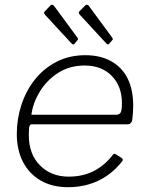

<svg xmlns="http://www.w3.org/2000/svg" viewBox="-20 -770 618 800"><path d="M263 10Q198 10 150 -17.5Q102 -45 76 -95Q50 -145 50 -212Q50 -274 69 -332.5Q88 -391 124.5 -437.5Q161 -484 214.5 -512Q268 -540 336 -540Q398 -540 443 -515Q488 -490 511.5 -443.5Q535 -397 535 -329Q535 -315 534 -300.5Q533 -286 531 -270Q530 -263 525 -257.5Q520 -252 512 -252H112Q106 -252 103 -244.5Q100 -237 100 -207Q100 -128 146.5 -81Q193 -34 266 -34Q325 -34 371 -57.5Q417 -81 451 -126Q455 -130 457.5 -129.5Q460 -129 463 -127L488 -111Q494 -107 490 -99Q461 -62 426 -38Q391 -14 350.5 -2Q310 10 263 10ZM465 -292Q476 -292 482 -300Q488 -308 488 -340Q488 -411 445.5 -454Q403 -497 333 -497Q270 -497 222.5 -466.5Q175 -436 146 -388.5Q117 -341 111 -292ZM192 -749Q194 -751 198 -750Q202 -749 204 -747L302 -614Q304 -611 305 -608.5Q306 -606 303 -603L291 -588Q287 -584 284 -585Q281 -586 277 -590L169 -707Q160 -716 166 -722ZM337 -749Q339 -751 343 -750Q347 -749 349 -747L447 -614Q449 -611 450 -608Q451 -605 448 -603L435 -588Q432 -584 429 -585Q426 -586 422 -590L314 -707Q304 -717 311 -723Z"/></svg>

Font: Libre Franklin ExtraLight
Style: Italic
Weight: 250
Italic angle: -8°
Designer: Pablo Impallari, Rodrigo Fuenzalida, Nhung Nguyen
Foundry: Impallari Type
Version: Version 3.000